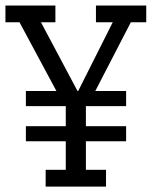

<svg xmlns="http://www.w3.org/2000/svg" viewBox="-20 -687 559 707"><path d="M267.9 -351.9 395.1 -604.9H333.3V-666.7H518.5V-604.9H461.7L330.9 -351.9H444.4V-296.3H296.3V-222.2H444.4V-166.7H296.3V-61.7H370.4V0H148.1V-61.7H222.2V-166.7H75.3V-222.2H222.2V-296.3H75.3V-351.9H187.7L51.9 -604.9H0V-666.7H184V-604.9H130.9L265.4 -351.9Z"/></svg>

Font: Slabo 27px
Style: Regular
Weight: 400
Version: Version 1.02 Build 003a